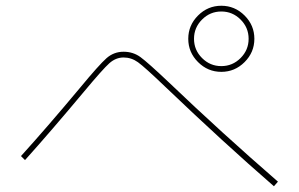

<svg xmlns="http://www.w3.org/2000/svg" viewBox="-20 -750 1040 668"><path d="M669 -534Q635 -568 635 -615Q635 -662 669 -696Q703 -730 750 -730Q797 -730 831 -696Q865 -662 865 -615Q865 -568 831 -534Q797 -500 750 -500Q703 -500 669 -534ZM258 -444Q325 -525 350.5 -547.5Q376 -570 410 -570Q443 -570 468.5 -551.5Q494 -533 569 -462Q750 -289 947 -118L933 -102Q759 -253 555 -448Q483 -517 460 -533.5Q437 -550 410 -550Q383 -550 360.5 -530Q338 -510 273 -432Q156 -292 67 -193L53 -207Q141 -304 258 -444ZM817 -548Q845 -576 845 -615Q845 -654 817 -682Q789 -710 750 -710Q711 -710 683 -682Q655 -654 655 -615Q655 -576 683 -548Q711 -520 750 -520Q789 -520 817 -548Z"/></svg>

Font: M PLUS 1p Thin
Style: Regular
Weight: 250
Version: Version 1.062